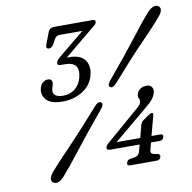

<svg xmlns="http://www.w3.org/2000/svg" viewBox="-81 -797 901 899"><g transform="rotate(-10 369.0 -347.0)"><path d="M554 -177.5Q557.5 -189.5 566.5 -196.5L596 -217Q604.5 -224 611.5 -224Q620.5 -224 617.5 -213.5L592 -118H634Q649 -118 645.5 -104Q641.5 -88.5 625.5 -88.5H584.5L575.5 -55.5Q570.5 -36.5 588 -33.5L606 -30Q618.5 -27 616 -14.5Q611.5 0 596 0H470.5Q453.5 0 458 -14.5Q461 -27.5 476 -30L497.5 -33.5Q516.5 -36.5 521.5 -55.5L530.5 -88.5H389.5Q372 -88.5 375.5 -104Q378.5 -113.5 393.5 -125L540 -251.5Q550 -259.5 557 -266.8Q564 -274 566.5 -282Q569.5 -294 564.5 -301.5Q559.5 -309 563 -322.5Q567 -336 579.2 -345Q591.5 -354 611 -354Q626 -354 634 -343.2Q642 -332.5 637.5 -315Q633 -300 622.2 -286Q611.5 -272 586.5 -252L426 -118H538.5ZM472 -390.5Q452 -368.5 440.5 -378Q429 -386 447.5 -408.5Q536 -514 590.8 -585.5Q645.5 -657 677.5 -692Q709 -725.5 730.5 -710Q740.5 -702.5 737 -688.8Q733.5 -675 720 -660.5Q691 -625.5 626.8 -559.8Q562.5 -494 472 -390.5ZM355.5 -301Q374.5 -322.5 387 -313.5Q399 -304.5 380.5 -282.5Q296.5 -181.5 240.2 -109Q184 -36.5 153.5 -2.5Q122 32 100 15.5Q90 8 93.5 -5.5Q97 -19 110.5 -34.5Q139.5 -68 204.2 -135.2Q269 -202.5 355.5 -301ZM360 -447.5Q348.5 -402 306.8 -375.5Q265 -349 210 -349Q156 -349 134 -373.2Q112 -397.5 121 -430Q125 -445.5 135.8 -454.2Q146.5 -463 159.5 -463Q185 -463 178 -434L172.5 -415Q168 -397.5 179.5 -386.5Q191 -375.5 220 -375.5Q248.5 -375.5 272.8 -393.2Q297 -411 306 -444.5Q316 -482.5 302.2 -501Q288.5 -519.5 247 -519.5H229.5Q213 -519.5 217 -534.5Q218.5 -541 223.5 -546.5Q228.5 -552 236 -558L359 -659H250.5Q233.5 -659 224.5 -641.5L214.5 -622.5Q204.5 -605 191 -605Q173.5 -605 181.5 -625.5L202.5 -681Q210 -700.5 232 -700.5H413.5Q430.5 -700.5 427 -686.5Q425 -681 419.2 -675.5Q413.5 -670 404 -663L264.5 -548Q270.5 -548.5 276 -548.5Q329.5 -548.5 350.5 -519.8Q371.5 -491 360 -447.5Z"/></g></svg>

Font: Fraunces 72pt S100 Light
Style: Italic
Weight: 300
Italic angle: -16°
Version: Version 1.000; ttfautohint (v1.8.3)